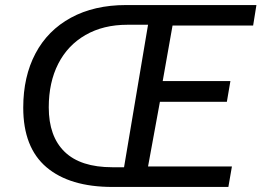

<svg xmlns="http://www.w3.org/2000/svg" viewBox="-20 -740 1035 760"><path d="M72 -314Q72 -437 120.5 -528.5Q169 -620 261 -670Q353 -720 479 -720H995L982 -639H663L624 -419H892L878 -337H613L566 -81H898L884 0H425Q256 0 164 -78Q72 -156 72 -314ZM471 -78 566 -642H484Q389 -642 318.5 -601.5Q248 -561 210.5 -487.5Q173 -414 173 -315Q173 -200 236 -139Q299 -78 425 -78Z"/></svg>

Font: Nebula Sans Medium
Style: Regular
Weight: 500
Italic angle: -9°
Designer: Paul D. Hunt for Adobe (as Source Sans)
Foundry: Nebula Entertainment & Broadcasting LLC
Version: Version 1.010